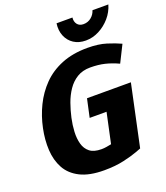

<svg xmlns="http://www.w3.org/2000/svg" viewBox="-157 -973 940 1090"><g transform="rotate(-20 313.5 -428.5)"><path d="M331 -408H596L592 -389L517 -37Q517 -37 486.5 -25.5Q456 -14 404 -2Q352 10 284 10Q195 10 139.5 -18Q84 -46 57.5 -94.5Q31 -143 27.5 -205Q24 -267 38 -334Q52 -402 82 -463.5Q112 -525 159 -573Q206 -621 273.5 -648.5Q341 -676 430 -676Q496 -676 544 -661Q592 -646 626 -630L575 -528Q534 -547 495 -556.5Q456 -566 407 -566Q361 -566 327.5 -545.5Q294 -525 271 -491Q248 -457 233.5 -416Q219 -375 210 -334Q201 -293 199 -253Q197 -213 206 -180Q215 -147 239.5 -127.5Q264 -108 310 -108Q325 -108 340 -110.5Q355 -113 370 -116L409 -298H307ZM410 -867Q407 -843 419.5 -826.5Q432 -810 457 -810Q484 -810 504 -826.5Q524 -843 531 -867H627Q615 -825 586 -791.5Q557 -758 518.5 -738Q480 -718 438 -718Q396 -718 366 -737.5Q336 -757 322 -791Q308 -825 314 -867Z"/></g></svg>

Font: Epunda Sans ExtraBold
Style: Italic
Weight: 800
Italic angle: -12.0243°
Designer: Simon Atzbach
Foundry: typofactur
Version: Version 2.204; ttfautohint (v1.8.4.7-5d5b)